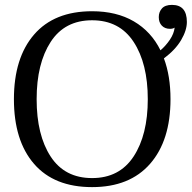

<svg xmlns="http://www.w3.org/2000/svg" viewBox="-20 -756 785 786"><path d="M651 -517Q678 -445 678 -350Q678 -181 594.5 -85.5Q511 10 357 10Q202 10 119.5 -85Q37 -180 37 -350Q37 -519 119.5 -614.5Q202 -710 357 -710Q457 -710 528 -668.5Q599 -627 637 -550Q659 -569 675.5 -593.5Q692 -618 695 -643Q688 -638 676 -638Q655 -638 642.5 -651Q630 -664 630 -686Q630 -707 643 -721.5Q656 -736 684 -736Q745 -736 745 -666Q745 -632 721.5 -592Q698 -552 651 -517ZM585 -350Q585 -496 527 -584.5Q469 -673 357 -673Q245 -673 187.5 -584.5Q130 -496 130 -350Q130 -203 187.5 -115Q245 -27 357 -27Q469 -27 527 -115.5Q585 -204 585 -350Z"/></svg>

Font: Trirong
Style: Regular
Weight: 400
Designer: Katatrad Team
Foundry: CadsonDemak
Version: Version 1.001